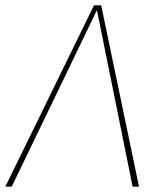

<svg xmlns="http://www.w3.org/2000/svg" viewBox="-29 -701 606 721"><path d="M493 0H469L335 -663L15 0H-9L324 -681H351Z"/></svg>

Font: FiraGO Thin
Style: Italic
Weight: 100
Italic angle: -8°
Designer: bBox Type GmbH
Foundry: bBox Type GmbH
Version: Version 1.001